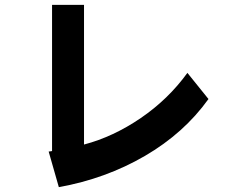

<svg xmlns="http://www.w3.org/2000/svg" viewBox="-20 -687 1002 793"><path d="M841 -278Q740 -137 578.5 -43Q417 51 223 86L181 -61L195 -63V-667H327V-90Q448 -122 561.5 -199.5Q675 -277 754 -386Z"/></svg>

Font: Gmarket Sans TTF Medium
Style: Regular
Weight: 500
Designer: Creative Director : Sungho Lee; Art Director : Kiwoong Choi; Project Manager : Sori Yang, Jongwook Yoon; Font Designer :
Foundry: Sandoll Inc.
Version: Version 1.000;hotconv 1.0.109;makeotfexe 2.5.65596